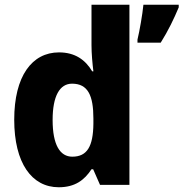

<svg xmlns="http://www.w3.org/2000/svg" viewBox="-20 -780 774 810"><path d="M228 10C296 10 336 -20 366 -66H373L402 0H526V-760H366V-590C366 -554 370 -511 374 -479H369C340 -528 296 -559 229 -559C115 -559 40 -459 40 -275C40 -92 114 10 228 10ZM734 -749V-760H585C581 -719 569 -650 560 -613V-600H658C690 -651 714 -701 734 -749ZM285 -119C233 -119 202 -169 202 -274C202 -375 232 -427 284 -427C351 -427 374 -377 374 -280V-258C373 -163 348 -119 285 -119Z"/></svg>

Font: Noto Sans Thai SemCond ExtBd
Style: Regular
Weight: 800
Width: 4
Designer: Monotype Design Team
Foundry: Monotype Imaging Inc.
Version: Version 2.002